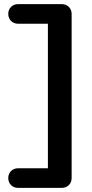

<svg xmlns="http://www.w3.org/2000/svg" viewBox="-20 -720 447 930"><path d="M279 -700Q300 -700 313.5 -686.5Q327 -673 327 -652V142Q327 163 313.5 176.5Q300 190 279 190H68Q47 190 33.5 176.5Q20 163 20 142Q20 122 33.5 108.5Q47 95 68 95H217L212 103V-617L224 -605H68Q47 -605 33.5 -618.5Q20 -632 20 -653Q20 -673 33.5 -686.5Q47 -700 68 -700Z"/></svg>

Font: Quicksand Light
Style: Bold
Weight: 700
Version: Version 3.004